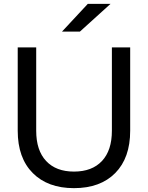

<svg xmlns="http://www.w3.org/2000/svg" viewBox="-20 -961 768 997"><path d="M656 -715V-282Q656 -141 578.5 -62.5Q501 16 364 16Q228 16 150 -62.5Q72 -141 72 -282V-715H168V-282Q168 -180 219.5 -125Q271 -70 364 -70Q458 -70 509.5 -125Q561 -180 561 -282V-715ZM554 -941 395 -797H302L436 -941Z"/></svg>

Font: Wix Madefor Display Medium
Style: Regular
Weight: 500
Designer: Dalton Maag Ltd
Foundry: Dalton Maag Ltd
Version: Version 3.100